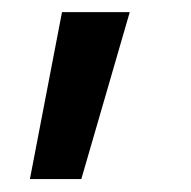

<svg xmlns="http://www.w3.org/2000/svg" viewBox="-20 -87 308 310"><path d="M111.3 202.1H28.3L80.1 -67.4H189.5Z"/></svg>

Font: Pretendard JP Medium
Style: Regular
Weight: 500
Designer: Base glyphs from Inter by Rasmus Andersson; Hangeul glyphs from Noto Sans CJK(Source Han Sans) by Jang Soo-young and Kan
Foundry: Kil Hyung-jin
Version: Version 1.309